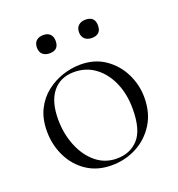

<svg xmlns="http://www.w3.org/2000/svg" viewBox="-109 -647 694 750"><g transform="rotate(-20 238.5 -272.0)"><path d="M230 13Q171 13 127.5 -16Q84 -45 60.5 -93.5Q37 -142 37 -198Q37 -250 56 -288Q75 -326 106.5 -350.5Q138 -375 175 -387Q212 -399 248 -399Q308 -399 351 -369Q394 -339 417 -292Q440 -245 440 -193Q440 -129 411 -83Q382 -37 334.5 -12Q287 13 230 13ZM258 -5Q314 -5 348 -42.5Q382 -80 382 -167Q382 -228 361 -276Q340 -324 302.5 -352Q265 -380 215 -380Q158 -380 126 -340.5Q94 -301 94 -227Q94 -168 114.5 -117Q135 -66 172 -35.5Q209 -5 258 -5ZM152 -481Q133 -481 122.5 -491Q112 -501 112 -519Q112 -537 122.5 -547Q133 -557 152 -557Q170 -557 180 -547Q190 -537 190 -519Q190 -481 152 -481ZM327 -481Q309 -481 298 -491Q287 -501 287 -519Q287 -537 298 -547Q309 -557 327 -557Q366 -557 366 -519Q366 -481 327 -481Z"/></g></svg>

Font: Cormorant Garamond Light Light
Style: Regular
Weight: 300
Version: Version 4.001